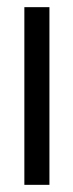

<svg xmlns="http://www.w3.org/2000/svg" viewBox="-20 -516 205 536"><path d="M48 0V-496H118V0Z"/></svg>

Font: DM Sans 36pt Light
Style: Regular
Weight: 300
Designer: Colophon Foundry, Jonny Pinhorn
Foundry: Colophon Foundry
Version: Version 4.004;gftools[0.9.30]